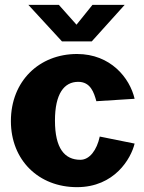

<svg xmlns="http://www.w3.org/2000/svg" viewBox="-20 -763 594 793"><path d="M298 -540C142 -540 25 -428 25 -263C25 -101 140 10 298 10C453 10 521 -108 536 -170L392 -199C380 -143 350 -103 312 -103C247 -103 207 -150 207 -265C207 -376 245 -425 303 -425C354 -425 368 -381 378 -345L536 -355C516 -441 437 -540 298 -540ZM362 -743 296 -661 223 -743H97L236 -592H359L495 -743Z"/></svg>

Font: Bisquit Text
Style: Bold
Weight: 800
Version: Version 1.004;Glyphs 3.2.3 (3260)